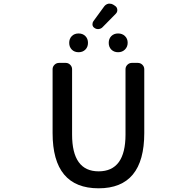

<svg xmlns="http://www.w3.org/2000/svg" viewBox="-20 -1101 1040 1039"><path d="M513.7 -82Q264.6 -82 264.6 -380.9V-726.6Q264.6 -740.2 274.9 -750.5Q285.2 -760.7 299.8 -760.7H335.9Q349.6 -760.7 359.9 -750.5Q370.1 -740.2 370.1 -726.6V-373Q370.1 -173.8 513.7 -173.8Q659.2 -173.8 659.2 -373V-726.6Q659.2 -740.2 669.4 -750.5Q679.7 -760.7 693.4 -760.7H725.6Q740.2 -760.7 750.5 -750.5Q760.7 -740.2 760.7 -726.6V-380.9Q760.7 -82 513.7 -82ZM441.9 -832.5Q427.7 -818.4 405.3 -818.4Q382.8 -818.4 368.7 -832.5Q354.5 -846.7 354.5 -869.1Q354.5 -891.6 368.7 -905.8Q382.8 -919.9 405.3 -919.9Q427.7 -919.9 441.9 -905.8Q456.1 -891.6 456.1 -869.1Q456.1 -846.7 441.9 -832.5ZM492.2 -949.2Q482.4 -955.1 480.5 -965.8Q480.5 -968.8 480.5 -970.7Q480.5 -979.5 485.4 -986.3L543.9 -1066.4Q552.7 -1078.1 567.4 -1081.1Q571.3 -1081.1 574.2 -1081.1Q585 -1081.1 593.8 -1075.2L602.5 -1069.3Q613.3 -1062.5 614.7 -1049.3Q616.2 -1036.1 606.4 -1026.4L534.2 -953.1Q526.4 -945.3 514.2 -943.8Q502 -942.4 492.2 -949.2ZM656.2 -833Q641.6 -818.4 619.1 -818.4Q596.7 -818.4 582.5 -832.5Q568.4 -846.7 568.4 -869.1Q568.4 -891.6 582.5 -905.8Q596.7 -919.9 619.1 -919.9Q641.6 -919.9 656.2 -905.8Q670.9 -891.6 670.9 -869.6Q670.9 -847.7 656.2 -833Z"/></svg>

Font: Gen Jyuu Gothic L Monospace Medium
Style: Regular
Weight: 500
Designer: [Source Han Sans]
Ryoko NISHIZUKA  (kana & ideographs); Paul D. Hunt (Latin, Greek & Cyrillic); Wenlong ZHANG  (bopomofo
Version: Version 1.002.20150607